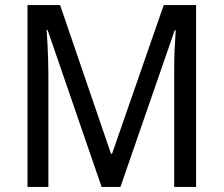

<svg xmlns="http://www.w3.org/2000/svg" viewBox="-20 -734 878 754"><path d="M379 0 167 -616H163Q165 -591 166.5 -561.5Q168 -532 169 -501.5Q170 -471 170 -442V0H88V-714H216L416 -130H420L623 -714H750V0H664V-445Q664 -473 664.5 -502.5Q665 -532 667 -561Q669 -590 670 -615H666L453 0Z"/></svg>

Font: Noto Sans Hebrew SemiCondensed
Style: Regular
Weight: 400
Width: 4
Designer: Monotype Design Team
Foundry: Monotype Imaging Inc.
Version: Version 2.003